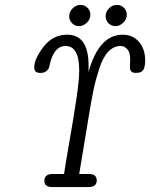

<svg xmlns="http://www.w3.org/2000/svg" viewBox="-20 -760 610 780"><path d="M119.1 -485.8Q119.1 -521 157 -570.1Q194.8 -619.1 252.9 -619.1Q339.8 -619.1 339.8 -494.1V-467.8Q381.8 -618.7 478 -619.1Q520 -619.1 544.9 -589.6Q569.8 -560.1 569.8 -514.2Q569.8 -488.3 562 -476.1Q554.2 -463.9 534.2 -463.9H530.8Q507.8 -463.9 507.8 -486.8Q507.8 -490.7 508.3 -502Q508.8 -513.2 508.8 -519Q508.8 -547.9 496.8 -560.5Q484.9 -573.2 470.2 -573.2Q442.4 -573.2 420.7 -551Q398.9 -528.8 384 -483.4Q369.1 -438 360.6 -397.9Q352.1 -357.9 341.8 -294.9L301.8 -53.2H340.8Q373 -53.2 373 -26.9Q373 0 338.9 0H192.9Q159.7 0 160.2 -25.9Q160.2 -52.7 193.8 -53.2H240.2Q246.1 -94.2 262.5 -187.5Q278.8 -280.8 290.3 -357.9Q301.8 -435.1 301.8 -474.1Q301.8 -573.2 246.1 -573.2Q199.2 -573.2 182.1 -498Q180.2 -486.8 177 -481Q173.8 -475.1 166 -469.5Q158.2 -463.9 145 -463.9H142.1Q119.1 -463.9 119.1 -485.8ZM261.2 -693.8Q261.2 -712.9 275.6 -726.6Q290 -740.2 307.1 -740.2Q323.2 -740.2 335.2 -728.5Q347.2 -716.8 347.2 -700.2Q347.2 -681.2 332.5 -667.5Q317.9 -653.8 301 -653.8Q284.2 -653.8 272.7 -665.8Q261.2 -677.7 261.2 -693.8ZM409.2 -693.8Q409.2 -712.9 423.1 -726.6Q437 -740.2 455.1 -740.2Q471.2 -740.2 483.2 -728.5Q495.1 -716.8 495.1 -700.2Q495.1 -681.2 480.5 -667.5Q465.8 -653.8 449.2 -653.8Q433.1 -653.8 421.1 -665.3Q409.2 -676.8 409.2 -693.8Z"/></svg>

Font: CMU Typewriter Text
Style: LightOblique
Weight: 200
Italic angle: -9.46001°
Version: Version 0.7.0